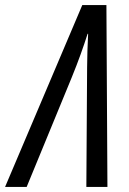

<svg xmlns="http://www.w3.org/2000/svg" viewBox="-85 -736 506 756"><path d="M-65 0H20L197 -430C224 -496 244 -553 260 -603H262C260 -560 258 -512 258 -471L255 0H338L334 -716H239Z"/></svg>

Font: Noto Sans ExtraCondensed
Style: Italic
Weight: 400
Width: 2
Italic angle: -12°
Designer: Monotype Design Team
Foundry: Monotype Imaging Inc.
Version: Version 2.013